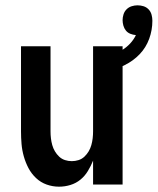

<svg xmlns="http://www.w3.org/2000/svg" viewBox="-20 -694 593 722"><path d="M202 8Q178 8 155.5 0Q133 -8 115.5 -24.5Q98 -41 87 -62Q76 -83 69.5 -106Q63 -129 61 -152.5Q59 -176 59 -200V-520H170V-200Q170 -187 171.5 -174Q173 -161 176.5 -148.5Q180 -136 186.5 -125Q193 -114 202.5 -105Q212 -96 224.5 -92Q237 -88 250 -88Q263 -88 275.5 -92Q288 -96 297.5 -105Q307 -114 313.5 -125Q320 -136 323.5 -148.5Q327 -161 328.5 -174Q330 -187 330 -200V-520H441V0H330V-90Q322 -70 310.5 -51Q299 -32 282.5 -18.5Q266 -5 245 1.5Q224 8 202 8ZM385 -424 368 -478Q387 -483 405 -489.5Q423 -496 439.5 -506Q456 -516 469.5 -530.5Q483 -545 491 -562Q480 -563 470 -567Q460 -571 453.5 -579Q447 -587 444 -597.5Q441 -608 441 -618Q441 -629 444.5 -640Q448 -651 456 -659Q464 -667 475 -670.5Q486 -674 497 -674Q509 -674 520 -670.5Q531 -667 539 -658.5Q547 -650 550 -638.5Q553 -627 553 -616Q553 -581 541 -548Q529 -515 505 -490Q481 -465 449.5 -449.5Q418 -434 385 -424Z"/></svg>

Font: Iosevka Fixed
Style: Bold
Weight: 700
Monospace: yes
Designer: Belleve Invis
Foundry: Belleve Invis
Version: Version 32.3.0